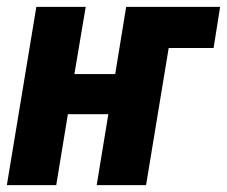

<svg xmlns="http://www.w3.org/2000/svg" viewBox="-30 -540 662 560"><path d="M-10 0 76 -520H220L187 -324H306L338 -520H612L593 -400H462L396 0H252L286 -207H168L134 0Z"/></svg>

Font: Iosevka SS04 Heavy Extended
Style: Italic
Weight: 900
Width: 7
Italic angle: -9°
Monospace: yes
Designer: Belleve Invis
Foundry: Belleve Invis
Version: Version 19.0.0; ttfautohint (v1.8.4)